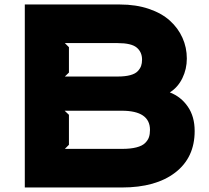

<svg xmlns="http://www.w3.org/2000/svg" viewBox="-20 -830 927 850"><path d="M644 -254.9Q644 -339.8 519 -339.8H266.1L285.2 -321.8V-189L267.1 -170.9H520Q558.1 -170.9 583.7 -177.5Q609.4 -184.1 622.1 -196.5Q634.8 -209 639.4 -222.7Q644 -236.3 644 -254.9ZM608.9 -565.9Q608.9 -599.6 585.2 -619.4Q561.5 -639.2 501 -639.2H267.1L285.2 -621.1V-508.8L267.1 -491.2H501Q534.2 -491.2 556.6 -497.3Q579.1 -503.4 589.8 -514.9Q600.6 -526.4 604.7 -538.3Q608.9 -550.3 608.9 -565.9ZM841.8 -250Q841.8 -132.3 755.9 -66.2Q669.9 0 520 0H89.8V-810.1H511.2Q582 -810.1 638.9 -790.8Q695.8 -771.5 732.2 -738.5Q768.6 -705.6 787.8 -662.6Q807.1 -619.6 807.1 -570.8Q807.1 -524.4 787.4 -483.9Q767.6 -443.4 731.9 -420.9Q781.2 -401.9 811.5 -357.9Q841.8 -314 841.8 -250Z"/></svg>

Font: Sinkin Sans 800 Black
Style: Regular
Weight: 900
Designer: Keith Bates
Foundry: K-Type
Version: Sinkin Sans (version 1.0)  by Keith Bates   •   © 2014   www